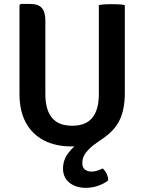

<svg xmlns="http://www.w3.org/2000/svg" viewBox="-20 -708 710 946"><path d="M76 -245V-681.5L82 -688.5H130Q168 -688.5 185.8 -669Q203.5 -649.5 203.5 -607V-244Q203.5 -167.5 235.8 -128Q268 -88.5 335.5 -88.5Q403 -88.5 435 -128Q467 -167.5 467 -244V-683Q482.5 -686 499.2 -686.8Q516 -687.5 529.5 -687.5Q542.5 -687.5 561.2 -686.8Q580 -686 595 -683V-249.5Q595 -174.5 572 -121.8Q549 -69 489.5 -27.5Q467 -12.5 443 5.5Q419 23.5 402.2 45.5Q385.5 67.5 385.5 95Q385.5 117.5 398.8 127.5Q412 137.5 431 137.5Q446.5 137.5 460.8 132.5Q475 127.5 486 122Q497 131 504.8 146.5Q512.5 162 513.5 180.5Q495.5 195.5 465.8 206.5Q436 217.5 403 217.5Q354 217.5 322.2 192.2Q290.5 167 290.5 122Q290.5 80.5 316.5 46.2Q342.5 12 377 -10.5L392 9.5Q377 11.5 361.5 12.5Q346 13.5 333 13.5Q254 13.5 196.5 -16.2Q139 -46 107.5 -103.5Q76 -161 76 -245Z"/></svg>

Font: Signika Negative Light SemiBold
Style: Regular
Weight: 600
Version: Version 2.001